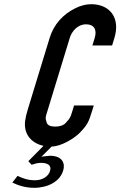

<svg xmlns="http://www.w3.org/2000/svg" viewBox="-20 -693 613 916"><path d="M175.6 84C203.2 84 227.9 93 218.7 123C210.6 149.5 181 167 148.2 167C112.6 167 89.4 158.3 63.7 146L38.9 178C67.8 192.3 102.8 203 143.2 203C208.5 203 265.5 172.8 281 122C295.6 74.3 263.6 50 220 50C209.8 50.7 199.5 51.7 189.1 53L177.5 55L226.5 6C271.6 6 335.4 -33.4 360.5 -59.5C397.8 -98.4 402.8 -109.7 420.7 -168L427.4 -190H333.4L323 -156C315.1 -130.1 312.5 -127.6 293.4 -106.5C282.8 -94.8 265.8 -89 242.5 -89C220.5 -89 207.3 -95.3 202.8 -108C194.8 -130.9 198.2 -136.9 203.7 -155L312.8 -512C322.7 -544.4 350.7 -577 390.7 -577C428.2 -577 444.1 -552 431.8 -512L420.8 -476H514.8L525.8 -512C555.4 -608.6 503.2 -673 415.1 -673C391.1 -673 366.3 -666.8 340.9 -654.5C280.7 -625.3 236.6 -576.7 216.8 -512L111.7 -168C105.3 -147.3 101.3 -129.3 99.6 -114C92.3 -47.3 135.6 -8.7 187.4 3L115.1 76L130.9 93C148.1 87.8 158.4 84 175.6 84Z"/></svg>

Font: Din Kursivschrift
Style: Eng
Weight: 400
Version: Version 1.089